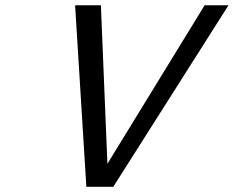

<svg xmlns="http://www.w3.org/2000/svg" viewBox="-20 -714 894 734"><path d="M267.1 -693.8H365.7L390.6 -87.9L762.2 -693.8H853.5L413.1 0H310.1Z"/></svg>

Font: Cantarell
Style: Italic
Weight: 400
Italic angle: -16°
Designer: Dave Crossland
Version: Version 1.004